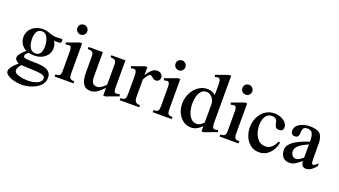

<svg xmlns="http://www.w3.org/2000/svg" viewBox="-65 -1201 3483 1971"><g transform="rotate(20 1676.0 -215.5)"><path d="M446.3 -366.7Q446.3 -352.5 437 -347.2Q427.7 -341.8 413.1 -341.8Q401.9 -341.8 387.9 -342.8Q374 -343.8 365.7 -344.2Q377.9 -328.6 383.5 -308.6Q389.2 -288.6 389.2 -269Q389.2 -228 367.7 -196.8Q346.2 -165.5 309.6 -147.9Q272.9 -130.4 226.6 -130.4Q210.9 -130.4 195.3 -132.3Q179.7 -134.3 164.6 -138.7Q152.8 -129.4 142.3 -117.7Q131.8 -106 131.8 -92.3Q131.8 -76.2 154.1 -71.3Q176.3 -66.4 211.4 -66.2Q246.6 -65.9 285.9 -64.7Q325.2 -63.5 360.1 -55.2Q395 -46.9 417.2 -25.4Q439.5 -3.9 439.5 37.1Q439.5 77.6 416.5 107.7Q393.6 137.7 357.9 157.2Q322.3 176.8 282.5 186.3Q242.7 195.8 209 195.8Q183.6 195.8 152.1 190.7Q120.6 185.5 91.6 174.8Q62.5 164.1 43.5 147.9Q24.4 131.8 24.4 110.4Q24.4 94.2 37.8 74Q51.3 53.7 70.3 34.4Q89.4 15.1 106.9 2.4Q91.8 -4.9 77.1 -19Q62.5 -33.2 62.5 -48.8Q62.5 -64.9 74.7 -83.5Q86.9 -102.1 104 -119.1Q121.1 -136.2 135.7 -147.9Q103 -163.1 80.8 -196.5Q58.6 -230 58.6 -270Q58.6 -315.4 81.3 -348.4Q104 -381.3 141.6 -398.9Q179.2 -416.5 223.6 -416.5Q252.4 -416.5 276.6 -408.7Q300.8 -400.9 324.2 -392.8Q347.7 -384.8 373.5 -384.8Q384.8 -384.8 399.4 -386.2Q414.1 -387.7 426.3 -387.7Q437.5 -387.7 441.9 -384.3Q446.3 -380.9 446.3 -366.7ZM300.3 -255.4Q300.3 -281.2 293.5 -313Q286.6 -344.7 269 -368.2Q251.5 -391.6 218.8 -391.6Q191.4 -391.6 175.8 -376Q160.2 -360.4 153.8 -336.9Q147.5 -313.5 147.5 -289.6Q147.5 -261.7 154.3 -230.5Q161.1 -199.2 179.2 -177.2Q197.3 -155.3 230.5 -155.3Q258.8 -155.3 273.9 -170.4Q289.1 -185.5 294.7 -208.7Q300.3 -231.9 300.3 -255.4ZM399.4 57.6Q399.4 41 386.5 33Q373.5 24.9 357.9 21.5Q340.8 17.6 312.5 15.4Q284.2 13.2 251.5 11.7Q218.8 10.3 188.5 9.3Q158.2 8.3 137.7 6.8Q125.5 21 114.3 39.1Q103 57.1 103 74.2Q103 92.8 119.9 104.5Q136.7 116.2 161.6 122.6Q186.5 128.9 211.4 131.3Q236.3 133.8 252.4 133.8Q272.5 133.8 297.4 130.4Q322.3 127 345.7 118.4Q369.1 109.9 384.3 95Q399.4 80.1 399.4 57.6Z M655.3 -549.8Q655.3 -527.3 639.9 -511.2Q624.5 -495.1 601.6 -495.1Q579.1 -495.1 563.2 -510.5Q547.4 -525.9 547.4 -549.8Q547.4 -572.8 563.2 -587.9Q579.1 -603 601.6 -603Q623 -603 639.2 -587.4Q655.3 -571.8 655.3 -549.8ZM705.1 0H498V-22.9Q535.2 -22.9 545.9 -36.1Q556.6 -49.3 556.6 -87.4V-293Q556.6 -317.9 551.5 -335.2Q546.4 -352.5 527.8 -352.5Q520.5 -352.5 511.5 -350.6Q502.4 -348.6 493.7 -345.7L486.3 -367.2L622.6 -416.5H647.5V-87.4Q647.5 -48.8 658.4 -35.9Q669.4 -22.9 705.1 -22.9Z M1195.8 -36.6 1059.6 13.7H1034.2V-70.8Q1017.6 -52.7 995.8 -33Q974.1 -13.2 948.2 0.2Q922.4 13.7 892.6 13.7Q848.6 13.7 825.7 -9.8Q802.7 -33.2 794.7 -69.1Q786.6 -105 786.6 -142.1V-318.8Q786.6 -357.9 772.7 -369.6Q758.8 -381.3 721.7 -381.3V-404.3H878.4V-138.2Q878.4 -100.6 890.6 -75Q902.8 -49.3 939.5 -49.3Q964.8 -49.3 990 -66.9Q1015.1 -84.5 1034.2 -105V-320.8Q1034.2 -358.4 1020 -369.9Q1005.9 -381.3 970.7 -381.3V-404.3H1125V-111.8Q1125 -91.3 1129.4 -71.3Q1133.8 -51.3 1151.4 -51.3Q1171.4 -51.3 1188.5 -58.1Z M1531.2 -363.3Q1531.2 -344.7 1518.8 -330.6Q1506.3 -316.4 1486.8 -316.4Q1469.2 -316.4 1458 -325Q1446.8 -333.5 1437.7 -341.8Q1428.7 -350.1 1418.5 -350.1Q1405.8 -350.1 1389.9 -329.6Q1374 -309.1 1359.9 -280.8V-94.7Q1359.9 -56.2 1372.8 -39.6Q1385.7 -22.9 1422.9 -22.9V0H1209V-22.9Q1249.5 -22.9 1259 -37.6Q1268.6 -52.2 1268.6 -93.3V-271Q1268.6 -310.5 1263.2 -331.3Q1257.8 -352.1 1235.8 -352.1Q1220.2 -352.1 1205.1 -345.7L1198.2 -367.2L1335.9 -416.5H1359.9V-327.1Q1371.1 -346.7 1387.7 -367.4Q1404.3 -388.2 1424.8 -402.3Q1445.3 -416.5 1469.7 -416.5Q1493.2 -416.5 1512.2 -402.3Q1531.2 -388.2 1531.2 -363.3Z M1727.5 -549.8Q1727.5 -527.3 1712.2 -511.2Q1696.8 -495.1 1673.8 -495.1Q1651.4 -495.1 1635.5 -510.5Q1619.6 -525.9 1619.6 -549.8Q1619.6 -572.8 1635.5 -587.9Q1651.4 -603 1673.8 -603Q1695.3 -603 1711.4 -587.4Q1727.5 -571.8 1727.5 -549.8ZM1777.3 0H1570.3V-22.9Q1607.4 -22.9 1618.2 -36.1Q1628.9 -49.3 1628.9 -87.4V-293Q1628.9 -317.9 1623.8 -335.2Q1618.7 -352.5 1600.1 -352.5Q1592.8 -352.5 1583.7 -350.6Q1574.7 -348.6 1565.9 -345.7L1558.6 -367.2L1694.8 -416.5H1719.7V-87.4Q1719.7 -48.8 1730.7 -35.9Q1741.7 -22.9 1777.3 -22.9Z M2269 -36.6 2132.8 13.7H2108.4V-43.9Q2083 -17.6 2054.2 -2Q2025.4 13.7 1990.2 13.7Q1941.9 13.7 1904.3 -13.9Q1866.7 -41.5 1845.2 -86.9Q1823.7 -132.3 1823.7 -186.5Q1823.7 -246.6 1849.1 -299.1Q1874.5 -351.6 1918.7 -384Q1962.9 -416.5 2019 -416.5Q2043.5 -416.5 2066.7 -408.4Q2089.8 -400.4 2108.4 -382.3V-506.8Q2108.4 -564 2079.6 -564Q2071.3 -564 2062.7 -562.3Q2054.2 -560.5 2045.9 -558.1L2038.6 -579.1L2174.8 -627.4H2199.2V-123.5Q2199.2 -88.9 2204.3 -70.1Q2209.5 -51.3 2229 -51.3Q2236.3 -51.3 2245.4 -53.2Q2254.4 -55.2 2262.7 -58.1ZM2108.4 -83.5V-283.2Q2108.4 -309.1 2096.4 -332.5Q2084.5 -356 2064.2 -370.6Q2043.9 -385.3 2019 -385.3Q1984.9 -385.3 1963.1 -361.8Q1941.4 -338.4 1931.2 -301.5Q1920.9 -264.6 1920.9 -224.1Q1920.9 -179.7 1933.1 -137.7Q1945.3 -95.7 1970 -68.6Q1994.6 -41.5 2032.7 -41.5Q2055.2 -41.5 2074.2 -54Q2093.3 -66.4 2108.4 -83.5Z M2458 -549.8Q2458 -527.3 2442.6 -511.2Q2427.2 -495.1 2404.3 -495.1Q2381.8 -495.1 2366 -510.5Q2350.1 -525.9 2350.1 -549.8Q2350.1 -572.8 2366 -587.9Q2381.8 -603 2404.3 -603Q2425.8 -603 2441.9 -587.4Q2458 -571.8 2458 -549.8ZM2507.8 0H2300.8V-22.9Q2337.9 -22.9 2348.6 -36.1Q2359.4 -49.3 2359.4 -87.4V-293Q2359.4 -317.9 2354.2 -335.2Q2349.1 -352.5 2330.6 -352.5Q2323.2 -352.5 2314.2 -350.6Q2305.2 -348.6 2296.4 -345.7L2289.1 -367.2L2425.3 -416.5H2450.2V-87.4Q2450.2 -48.8 2461.2 -35.9Q2472.2 -22.9 2507.8 -22.9Z M2888.2 -159.7 2905.8 -151.9Q2898.4 -110.4 2876.2 -72.5Q2854 -34.7 2818.4 -10.5Q2782.7 13.7 2734.9 13.7Q2677.7 13.7 2638.7 -16.8Q2599.6 -47.4 2579.6 -95.5Q2559.6 -143.6 2559.6 -196.8Q2559.6 -257.3 2584.2 -307.4Q2608.9 -357.4 2652.1 -387Q2695.3 -416.5 2751 -416.5Q2788.1 -416.5 2821 -403.3Q2854 -390.1 2874.5 -367.2Q2895 -344.2 2895 -315.9Q2895 -272.5 2849.6 -272.5Q2824.7 -272.5 2814.7 -283.7Q2804.7 -294.9 2801 -311.3Q2797.4 -327.6 2793 -344Q2788.6 -360.4 2776.1 -371.6Q2763.7 -382.8 2734.9 -382.8Q2702.1 -382.8 2681.6 -363.5Q2661.1 -344.2 2651.6 -314Q2642.1 -283.7 2642.1 -251Q2642.1 -206.5 2656.5 -163.8Q2670.9 -121.1 2700.2 -93.3Q2729.5 -65.4 2773.9 -65.4Q2813.5 -65.4 2841.8 -90.6Q2870.1 -115.7 2888.2 -159.7Z M3351.6 -89.8V-58.6Q3341.3 -45.9 3325.2 -30Q3309.1 -14.2 3288.3 -2.9Q3267.6 8.3 3244.1 8.3Q3215.8 8.3 3203.1 -12.2Q3190.4 -32.7 3190.4 -56.6Q3161.1 -32.7 3131.1 -12.2Q3101.1 8.3 3062 8.3Q3016.6 8.3 2991.7 -21Q2966.8 -50.3 2966.8 -96.2Q2966.8 -131.8 2990.2 -159.4Q3013.7 -187 3049.6 -207.8Q3085.4 -228.5 3123.5 -243.2Q3161.6 -257.8 3190.4 -267.6V-284.2Q3190.4 -325.2 3177.2 -355.7Q3164.1 -386.2 3122.1 -386.2Q3087.4 -386.2 3077.6 -367.7Q3067.9 -349.1 3067.9 -314.5Q3067.9 -294.9 3058.6 -280.5Q3049.3 -266.1 3023.4 -266.1Q3002 -266.1 2991.2 -278.8Q2980.5 -291.5 2980.5 -312.5Q2980.5 -348.6 3005.6 -371.6Q3030.8 -394.5 3066.7 -405.5Q3102.5 -416.5 3134.3 -416.5Q3216.8 -416.5 3249.3 -385.3Q3281.7 -354 3281.7 -278.3V-146.5Q3281.7 -129.4 3282 -109.1Q3282.2 -88.9 3284.2 -77.6Q3285.2 -69.3 3289.3 -62.5Q3293.5 -55.7 3303.2 -55.7Q3313 -55.7 3329.1 -69.6Q3345.2 -83.5 3351.6 -89.8ZM3190.4 -93.8V-236.8Q3158.2 -224.1 3127.7 -206.8Q3097.2 -189.5 3077.4 -167.2Q3057.6 -145 3057.6 -116.7Q3057.6 -92.8 3071.8 -72.5Q3085.9 -52.2 3111.8 -52.2Q3131.8 -52.2 3152.8 -65.7Q3173.8 -79.1 3190.4 -93.8Z"/></g></svg>

Font: Scheherazade New Medium
Style: Regular
Weight: 500
Designer: SIL International
Foundry: SIL International
Version: Version 4.000